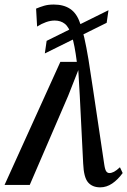

<svg xmlns="http://www.w3.org/2000/svg" viewBox="-48 -815 561 846"><path d="M393.5 10.5Q359 10.5 340 -11.5Q321 -33.5 318.5 -94.5L303.5 -393.5L297 -506L252 -392L83 0H-28L218 -542.5H290.5Q281 -617.5 268.5 -656.5Q256 -695.5 237.8 -710Q219.5 -724.5 193 -724.5Q174.5 -724.5 154.8 -717.5Q135 -710.5 115.5 -698L111 -777Q127.5 -784 145.8 -789.5Q164 -795 189 -795Q232.5 -795 261.2 -775.8Q290 -756.5 304 -715Q314.5 -688 323.5 -648.5Q332.5 -609 341.8 -553.2Q351 -497.5 362 -421.5L411.5 -89.5Q415 -66.5 420.5 -59.5Q426 -52.5 434 -52.5Q443.5 -52.5 454.5 -58.2Q465.5 -64 480.5 -78L492.5 -52.5Q471.5 -23.5 446.5 -6.5Q421.5 10.5 393.5 10.5ZM149.5 -579.5 157.5 -635 430 -770 422 -714.5Z"/></svg>

Font: Merriweather 48pt Medium
Style: Italic
Weight: 500
Italic angle: -7.8°
Version: Version 2.101